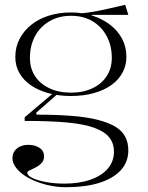

<svg xmlns="http://www.w3.org/2000/svg" viewBox="-20 -567 617 802"><path d="M256 215Q213 215 172.5 204.5Q132 194 100.5 177Q69 160 50.5 138Q32 116 32 94Q32 76 41 63.5Q50 51 65 44.5Q80 38 98 38Q126 38 145 50.5Q164 63 164 86Q164 101 156.5 110.5Q149 120 139 126.5Q129 133 118.5 137.5Q108 142 101 146Q94 150 94 155Q94 166 115.5 176.5Q137 187 172.5 193.5Q208 200 248 200Q311 200 358 183.5Q405 167 430.5 137Q456 107 456 67Q456 31 436 6.5Q416 -18 373 -33.5Q330 -49 258.5 -55.5Q187 -62 83 -62V-77L207 -182L219 -173L131 -96L133 -88Q216 -88 279.5 -83Q343 -78 388 -66.5Q433 -55 461.5 -38Q490 -21 503 4Q516 29 516 61Q516 110 484 144.5Q452 179 394 197Q336 215 256 215ZM276 -166Q226 -166 183.5 -177.5Q141 -189 110 -210Q79 -231 61.5 -261Q44 -291 44 -329Q44 -370 61.5 -404Q79 -438 110 -463Q141 -488 183.5 -501.5Q226 -515 277 -515Q325 -515 366.5 -501.5Q408 -488 440 -463.5Q472 -439 490 -405Q508 -371 508 -329Q508 -295 492.5 -265Q477 -235 447 -213Q417 -191 373.5 -178.5Q330 -166 276 -166ZM277 -180Q328 -180 366.5 -198.5Q405 -217 426 -249.5Q447 -282 447 -325Q447 -376 426 -415.5Q405 -455 367 -478Q329 -501 277 -501Q225 -501 186 -478Q147 -455 126 -415.5Q105 -376 105 -325Q105 -282 126 -249.5Q147 -217 186 -198.5Q225 -180 277 -180ZM363 -491 310 -511Q331 -512 351 -515Q371 -518 391.5 -522Q412 -526 431.5 -530.5Q451 -535 469 -539Q487 -543 503 -547L516 -505H363Z"/></svg>

Font: Kalnia Light
Style: Regular
Weight: 300
Designer: Frida Medrano
Foundry: Frida Medrano
Version: Version 1.105